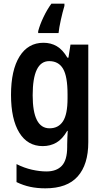

<svg xmlns="http://www.w3.org/2000/svg" viewBox="-20 -786 568 1046"><path d="M217 -553Q257 -553 289 -534.5Q321 -516 347 -472H353L364 -543H461V-11Q461 110 403.5 175Q346 240 227 240Q183 240 145 232Q107 224 70 206V108Q112 129 154 138.5Q196 148 233 148Q288 148 317 117Q346 86 346 15V3Q346 -14 347 -35Q348 -56 349 -73H346Q320 -28 287 -9Q254 10 213 10Q130 10 85 -63.5Q40 -137 40 -269Q40 -404 86.5 -478.5Q133 -553 217 -553ZM248 -453Q158 -453 158 -267Q158 -87 250 -87Q298 -87 323 -125Q348 -163 348 -250V-272Q348 -370 323.5 -411.5Q299 -453 248 -453ZM331 -754Q321 -721 311.5 -678Q302 -635 299 -606H188V-616Q197 -651 216.5 -692Q236 -733 260 -766H331Z"/></svg>

Font: Noto Sans Gurmukhi Condensed SemiBold
Style: Regular
Weight: 600
Width: 3
Designer: Jelle Bosma - Monotype Design Team
Foundry: Monotype Imaging Inc.
Version: Version 2.004; ttfautohint (v1.8.4.7-5d5b)